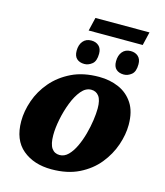

<svg xmlns="http://www.w3.org/2000/svg" viewBox="-125 -946 900 1050"><g transform="rotate(15 325.0 -421.0)"><path d="M266 -776 284 -852H590L572 -776ZM290 -593Q263 -593 247 -607.5Q231 -622 231 -652Q231 -686 248 -706.5Q265 -727 295 -727Q321 -727 337.5 -712Q354 -697 354 -668Q354 -626 333.5 -609.5Q313 -593 290 -593ZM513 -593Q486 -593 470 -607.5Q454 -622 454 -652Q454 -686 471 -706.5Q488 -727 518 -727Q544 -727 560.5 -712Q577 -697 577 -668Q577 -626 556.5 -609.5Q536 -593 513 -593ZM265 10Q165 10 101.5 -43Q38 -96 38 -202Q38 -259 59 -319.5Q80 -380 123.5 -431Q167 -482 232.5 -514Q298 -546 388 -546Q449 -546 499.5 -524Q550 -502 580.5 -455.5Q611 -409 611 -334Q611 -279 590.5 -219Q570 -159 528 -107Q486 -55 420.5 -22.5Q355 10 265 10ZM288 -77Q315 -77 336.5 -98.5Q358 -120 374.5 -155Q391 -190 402 -230.5Q413 -271 418.5 -309.5Q424 -348 424 -377Q424 -424 408 -445.5Q392 -467 364 -467Q333 -467 308 -437Q283 -407 265 -360.5Q247 -314 237 -264Q227 -214 227 -174Q227 -123 243 -100Q259 -77 288 -77Z"/></g></svg>

Font: Noto Serif Black
Style: Italic
Weight: 900
Italic angle: -12°
Designer: Monotype Design Team
Foundry: Monotype Imaging Inc.
Version: Version 2.013